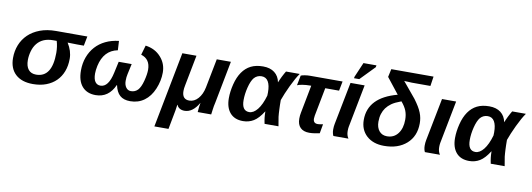

<svg xmlns="http://www.w3.org/2000/svg" viewBox="-67 -1182 5086 1835"><g transform="rotate(10 2475.5 -264.5)"><path d="M260 10Q151 10 91 -46Q31 -102 31 -203Q31 -271 54.5 -330Q78 -389 123.5 -433Q169 -477 236.5 -502.5Q304 -528 392 -528H409H695L677 -436H612L521 -438L520 -437Q566 -364 566 -289Q566 -221 545 -166Q524 -111 484.5 -72Q445 -33 388.5 -11.5Q332 10 260 10ZM275 -84Q430 -84 430 -322Q430 -382 414 -436H379Q278 -436 225 -371Q199 -339 186.5 -294.5Q174 -250 174 -208Q174 -148 200 -116Q226 -84 275 -84Z M1129 -175Q1129 -136 1147 -111Q1165 -86 1195 -86Q1235 -86 1262 -114Q1288 -142 1305 -206Q1322 -271 1322 -315Q1322 -419 1232 -446L1259 -539Q1353 -526 1409 -462Q1465 -400 1465 -313Q1465 -233 1432 -154Q1399 -75 1340.5 -32.5Q1282 10 1204 10Q1141 10 1105 -21.5Q1069 -53 1055 -120H1053Q995 10 869 10Q784 10 737.5 -44Q691 -98 691 -198Q691 -268 713 -327.5Q735 -387 775 -431.5Q815 -476 872 -503.5Q929 -531 1000 -539L1005 -449Q872 -423 838 -268Q829 -224 829 -193Q829 -139 847.5 -113Q866 -87 899 -87Q977 -87 1008 -232L1032 -342H1158L1136 -241Q1129 -212 1129 -175Z M1859 0Q1861 -28 1863.5 -50.5Q1866 -73 1870 -90H1869Q1811 10 1732 10Q1704 10 1684.5 -2Q1665 -14 1658 -34H1655L1647 22L1612 207H1475L1617 -528H1754L1697 -233Q1693 -216 1691.5 -201Q1690 -186 1690 -175Q1690 -94 1760 -94Q1808 -94 1845 -135.5Q1882 -177 1896 -246L1951 -528H2088L2009 -118Q2005 -101 2001.5 -83Q1998 -65 1996 -46L1990 0Z M2400 -538Q2469 -538 2511.5 -505Q2554 -472 2565 -414H2566Q2570 -425 2576.5 -439Q2583 -453 2592 -472Q2602 -491 2609.5 -505Q2617 -519 2623 -528H2756Q2739 -504 2720.5 -471Q2702 -438 2682 -396Q2662 -354 2647 -318Q2632 -282 2621 -251Q2621 -225 2621.5 -202.5Q2622 -180 2623 -160Q2624 -140 2625 -122.5Q2626 -105 2628 -89L2643 0H2508Q2495 -59 2495 -110V-117H2493Q2448 -46 2402 -18Q2356 10 2299 10Q2217 10 2173 -41Q2129 -92 2129 -183Q2129 -247 2147 -319Q2165 -391 2199 -440Q2233 -489 2282 -513.5Q2331 -538 2400 -538ZM2402 -443Q2359 -443 2330 -411Q2304 -380 2287 -312Q2271 -248 2271 -189Q2271 -85 2343 -85Q2385 -85 2423 -132.5Q2461 -180 2487 -270L2488 -301Q2488 -370 2466.5 -406.5Q2445 -443 2402 -443Z M2873 -436Q2833 -436 2798 -430Q2763 -424 2749 -417L2768 -514Q2782 -520 2807 -524Q2832 -528 2857 -528H3172L3154 -436H3020L2967 -161Q2964 -144 2964 -132Q2964 -86 3008 -86Q3020 -86 3048 -91L3059 -93L3043 -3Q3026 1 2997 5.5Q2968 10 2943 10Q2886 10 2856 -20Q2826 -50 2826 -107Q2826 -137 2832 -166L2884 -436Z M3302 -71Q3302 -29 3322 0H3176Q3171 -8 3167 -25Q3163 -42 3163 -61Q3163 -90 3168 -115L3249 -528H3386L3305 -111Q3302 -94 3302 -71ZM3274 -578 3277 -594 3338 -736H3464L3461 -718L3325 -578Z M3680 -86Q3747 -86 3786 -137Q3825 -188 3825 -272Q3825 -320 3810 -358.5Q3795 -397 3759 -439Q3697 -416 3666.5 -394Q3636 -372 3616 -345Q3597 -319 3586.5 -285.5Q3576 -252 3576 -210Q3576 -153 3604 -119.5Q3632 -86 3680 -86ZM3825 -632 3788 -634Q3777 -634 3767 -634.5Q3757 -635 3751 -636L3877 -484Q3903 -449 3920.5 -420Q3938 -391 3948.5 -364.5Q3959 -338 3963.5 -313Q3968 -288 3968 -262Q3968 -137 3886 -64Q3804 9 3668 9Q3562 9 3498 -49Q3435 -107 3435 -203Q3435 -421 3713 -495L3593 -647L3610 -725H4020L4006 -632Z M4190 -71Q4190 -29 4210 0H4064Q4059 -8 4055 -25Q4051 -42 4051 -61Q4051 -90 4056 -115L4137 -528H4274L4193 -111Q4190 -94 4190 -71Z M4595 -538Q4664 -538 4706.5 -505Q4749 -472 4760 -414H4761Q4765 -425 4771.5 -439Q4778 -453 4787 -472Q4797 -491 4804.5 -505Q4812 -519 4818 -528H4951Q4934 -504 4915.5 -471Q4897 -438 4877 -396Q4857 -354 4842 -318Q4827 -282 4816 -251Q4816 -225 4816.5 -202.5Q4817 -180 4818 -160Q4819 -140 4820 -122.5Q4821 -105 4823 -89L4838 0H4703Q4690 -59 4690 -110V-117H4688Q4643 -46 4597 -18Q4551 10 4494 10Q4412 10 4368 -41Q4324 -92 4324 -183Q4324 -247 4342 -319Q4360 -391 4394 -440Q4428 -489 4477 -513.5Q4526 -538 4595 -538ZM4597 -443Q4554 -443 4525 -411Q4499 -380 4482 -312Q4466 -248 4466 -189Q4466 -85 4538 -85Q4580 -85 4618 -132.5Q4656 -180 4682 -270L4683 -301Q4683 -370 4661.5 -406.5Q4640 -443 4597 -443Z"/></g></svg>

Font: Libra Sans Modern
Style: Bold Italic
Weight: 700
Italic angle: -12°
Foundry: Stefan Peev, Context Ltd
Version: Version 1.000